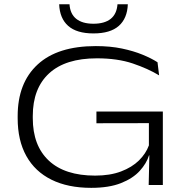

<svg xmlns="http://www.w3.org/2000/svg" viewBox="-20 -869 878 902"><path d="M408.5 13.5Q299 13.5 221.8 -24.8Q144.5 -63 103.8 -136Q63 -209 63 -313.5V-323.5Q63 -479.5 156.8 -566Q250.5 -652.5 430 -652.5Q498 -652.5 552.8 -641Q607.5 -629.5 649.5 -612.2Q691.5 -595 720 -576.5L727.5 -515Q675.5 -546.5 603.8 -570.8Q532 -595 435 -595Q287.5 -595 210.8 -524.5Q134 -454 134 -324V-314Q134 -185 209.2 -114.5Q284.5 -44 427 -44Q497 -44 548.5 -63.5Q600 -83 632.8 -115.2Q665.5 -147.5 679.5 -186V-315L691 -290.5L433 -290V-345H745V-139H680Q668.5 -101.5 636.5 -66.2Q604.5 -31 548.5 -8.8Q492.5 13.5 408.5 13.5ZM682 -153.5H745V0H678.5ZM419 -712Q340.5 -712 300.5 -747.2Q260.5 -782.5 258 -849H306.5Q309.5 -803.5 338.2 -780.5Q367 -757.5 419 -757.5Q471 -757.5 499.8 -780.2Q528.5 -803 532 -849H580.5Q578 -782.5 538 -747.2Q498 -712 419 -712Z"/></svg>

Font: Anek Latin Expanded Light
Style: Regular
Weight: 300
Width: 7
Designer: Yesha Goshar
Foundry: Ek Type
Version: Version 1.003